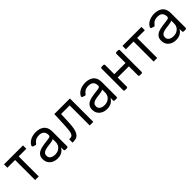

<svg xmlns="http://www.w3.org/2000/svg" viewBox="333 -1853 3166 3166"><g transform="rotate(-45 1916.0 -270.5)"><path d="M45.5 -467.3V-545.5H488.6V-467.3H309.7V0H225.9V-467.3Z M648.8 -7.1Q605.8 -27 581.7 -64.3Q556.8 -101.2 556.8 -154.8Q556.8 -202.1 575.3 -231.2Q593.4 -260.3 624.6 -277Q656.6 -294 692.8 -301.8Q731.9 -310.7 768.5 -315.3L839.5 -324.2L849.1 -325.3Q880 -328.5 894.5 -336.6Q909.1 -344.8 909.1 -365.1V-367.9Q909.1 -420.5 880.3 -449.6Q851.6 -478.7 794 -478.7Q734.4 -478.7 699.9 -452.4Q675.1 -433.6 659.8 -410.5Q657 -405.9 652.3 -403.4Q647.7 -400.9 642.8 -400.9Q638.5 -400.9 635.3 -402.3L594.1 -416.9Q587.7 -419.4 584 -424.7Q580.3 -430 580.3 -436.4Q580.3 -441.4 583.1 -446.4Q601.2 -479.8 629.3 -502.5Q665.5 -530.5 707.4 -541.5Q749.3 -552.6 791.2 -552.6Q816.4 -552.6 851.6 -546.5Q886 -540.1 918 -521Q950.6 -501.4 971.6 -463.1Q992.9 -424.4 992.9 -359.4V-21Q992.9 -12.1 986.7 -6Q980.5 0 971.9 0H929.7Q921.2 0 915.1 -6Q909.1 -12.1 909.1 -21V-73.9H904.8Q896.3 -56.5 876.4 -35.9Q856.2 -15.6 823.5 -1.4Q790.8 12.8 742.9 12.8Q691.4 12.8 648.8 -7.1ZM672.9 -84.9Q705.6 -62.5 755.7 -62.5Q805.8 -62.5 839.5 -82Q873.9 -101.9 891.3 -132.5Q909.1 -163.7 909.1 -197.4V-274.1Q903.8 -267.8 885.7 -262.4Q863.6 -256.7 844.5 -253.6Q822.8 -250.4 816.8 -249.6L799.4 -247.2L773.4 -244L764.2 -242.9Q732.2 -238.6 703.1 -229.4Q674.4 -219.8 657.7 -201.3Q640.6 -182.2 640.6 -150.6Q640.6 -106.5 672.9 -84.9Z M1098 0V-78.1H1117.9Q1142.4 -78.1 1158.7 -87.9Q1175.1 -97.7 1185.2 -122.3Q1195.3 -147 1200.8 -191.2Q1206.3 -235.4 1208.8 -304L1218.8 -545.5H1582.4V0H1498.6V-467.3H1298.3L1289.8 -272.7Q1286.9 -205.6 1277.9 -154.7Q1268.8 -103.7 1250.5 -69.2Q1232.2 -34.8 1202.1 -17.4Q1171.9 0 1126.4 0Z M1802.2 -7.1Q1759.2 -27 1735.1 -64.3Q1710.2 -101.2 1710.2 -154.8Q1710.2 -202.1 1728.7 -231.2Q1746.8 -260.3 1778.1 -277Q1810 -294 1846.2 -301.8Q1885.3 -310.7 1921.9 -315.3L1992.9 -324.2L2002.5 -325.3Q2033.4 -328.5 2047.9 -336.6Q2062.5 -344.8 2062.5 -365.1V-367.9Q2062.5 -420.5 2033.7 -449.6Q2005 -478.7 1947.4 -478.7Q1887.8 -478.7 1853.3 -452.4Q1828.5 -433.6 1813.2 -410.5Q1810.4 -405.9 1805.8 -403.4Q1801.1 -400.9 1796.2 -400.9Q1791.9 -400.9 1788.7 -402.3L1747.5 -416.9Q1741.1 -419.4 1737.4 -424.7Q1733.7 -430 1733.7 -436.4Q1733.7 -441.4 1736.5 -446.4Q1754.6 -479.8 1782.7 -502.5Q1818.9 -530.5 1860.8 -541.5Q1902.7 -552.6 1944.6 -552.6Q1969.8 -552.6 2005 -546.5Q2039.4 -540.1 2071.4 -521Q2104 -501.4 2125 -463.1Q2146.3 -424.4 2146.3 -359.4V-21Q2146.3 -12.1 2140.1 -6Q2133.9 0 2125.4 0H2083.1Q2074.6 0 2068.5 -6Q2062.5 -12.1 2062.5 -21V-73.9H2058.2Q2049.7 -56.5 2029.8 -35.9Q2009.6 -15.6 1976.9 -1.4Q1944.2 12.8 1896.3 12.8Q1844.8 12.8 1802.2 -7.1ZM1826.3 -84.9Q1859 -62.5 1909.1 -62.5Q1959.2 -62.5 1992.9 -82Q2027.3 -101.9 2044.7 -132.5Q2062.5 -163.7 2062.5 -197.4V-274.1Q2057.2 -267.8 2039.1 -262.4Q2017 -256.7 1997.9 -253.6Q1976.2 -250.4 1970.2 -249.6L1952.8 -247.2L1926.8 -244L1917.6 -242.9Q1885.7 -238.6 1856.5 -229.4Q1827.8 -219.8 1811.1 -201.3Q1794 -182.2 1794 -150.6Q1794 -106.5 1826.3 -84.9Z M2665.5 -545.5H2707.7Q2716.6 -545.5 2722.7 -539.4Q2728.7 -533.4 2728.7 -524.9V-20.6Q2728.7 -12.1 2722.7 -6Q2716.6 0 2707.7 0H2665.5Q2657 0 2650.9 -6Q2644.9 -12.1 2644.9 -20.6V-233H2383.5V-20.6Q2383.5 -12.1 2377.5 -6Q2371.4 0 2362.6 0H2320.3Q2311.8 0 2305.8 -6Q2299.7 -12.1 2299.7 -20.6V-524.9Q2299.7 -533.4 2305.8 -539.4Q2311.8 -545.5 2320.3 -545.5H2362.6Q2371.4 -545.5 2377.5 -539.4Q2383.5 -533.4 2383.5 -524.9V-311.1H2644.9V-524.9Q2644.9 -533.4 2650.9 -539.4Q2657 -545.5 2665.5 -545.5Z M2808.2 -467.3V-545.5H3251.4V-467.3H3072.4V0H2988.6V-467.3Z M3411.6 -7.1Q3368.6 -27 3344.5 -64.3Q3319.6 -101.2 3319.6 -154.8Q3319.6 -202.1 3338.1 -231.2Q3356.2 -260.3 3387.4 -277Q3419.4 -294 3455.6 -301.8Q3494.7 -310.7 3531.2 -315.3L3602.3 -324.2L3611.9 -325.3Q3642.8 -328.5 3657.3 -336.6Q3671.9 -344.8 3671.9 -365.1V-367.9Q3671.9 -420.5 3643.1 -449.6Q3614.3 -478.7 3556.8 -478.7Q3497.2 -478.7 3462.7 -452.4Q3437.9 -433.6 3422.6 -410.5Q3419.7 -405.9 3415.1 -403.4Q3410.5 -400.9 3405.5 -400.9Q3401.3 -400.9 3398.1 -402.3L3356.9 -416.9Q3350.5 -419.4 3346.8 -424.7Q3343 -430 3343 -436.4Q3343 -441.4 3345.9 -446.4Q3364 -479.8 3392 -502.5Q3428.3 -530.5 3470.2 -541.5Q3512.1 -552.6 3554 -552.6Q3579.2 -552.6 3614.3 -546.5Q3648.8 -540.1 3680.8 -521Q3713.4 -501.4 3734.4 -463.1Q3755.7 -424.4 3755.7 -359.4V-21Q3755.7 -12.1 3749.5 -6Q3743.3 0 3734.7 0H3692.5Q3683.9 0 3677.9 -6Q3671.9 -12.1 3671.9 -21V-73.9H3667.6Q3659.1 -56.5 3639.2 -35.9Q3619 -15.6 3586.3 -1.4Q3553.6 12.8 3505.7 12.8Q3454.2 12.8 3411.6 -7.1ZM3435.7 -84.9Q3468.4 -62.5 3518.5 -62.5Q3568.5 -62.5 3602.3 -82Q3636.7 -101.9 3654.1 -132.5Q3671.9 -163.7 3671.9 -197.4V-274.1Q3666.5 -267.8 3648.4 -262.4Q3626.4 -256.7 3607.2 -253.6Q3585.6 -250.4 3579.5 -249.6L3562.1 -247.2L3536.2 -244L3527 -242.9Q3495 -238.6 3465.9 -229.4Q3437.1 -219.8 3420.5 -201.3Q3403.4 -182.2 3403.4 -150.6Q3403.4 -106.5 3435.7 -84.9Z"/></g></svg>

Font: DeltaSans
Style: Regular
Weight: 400
Designer: Rasmus Andersson
Foundry: rsms
Version: Version 3.012